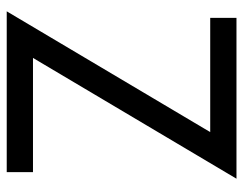

<svg xmlns="http://www.w3.org/2000/svg" viewBox="-98 -642 740 585"><g transform="rotate(90 272.5 -350.0)"><path d="M35 -620H383L15 0H505V-80H157L525 -700H35Z"/></g></svg>

Font: Jost-400-Book
Style: Regular
Weight: 400
Version: Version 3.200; ttfautohint (v0.97) -l 8 -r 50 -G 200 -x 14 -